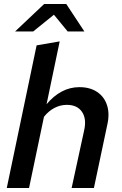

<svg xmlns="http://www.w3.org/2000/svg" viewBox="-20 -945 611 965"><path d="M14 0 164 -717 280 -737 214 -421Q249 -463 290.5 -485Q332 -507 379 -507Q432 -507 468 -483Q504 -459 518 -416Q532 -373 519 -317L452 0H340L403 -290Q416 -348 392 -383Q368 -418 316 -418Q283 -418 253.5 -402.5Q224 -387 201 -358L126 0ZM56 -787 202 -925H313L404 -787H320L251 -871L147 -787Z"/></svg>

Font: Red Hat Text SemiBold
Style: Italic
Weight: 600
Italic angle: -12°
Designer: Pentagram, MCKL
Foundry: Pentagram, MCKL
Version: Version 1.023